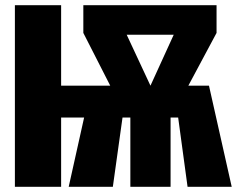

<svg xmlns="http://www.w3.org/2000/svg" viewBox="-20 -715 907 735"><path d="M867 0H698L662 -265H633V0H479V-265H449L412 0H243L302 -265H214V0H37V-695H214V-387H402L299 -589V-695H809V-589L701 -387H780ZM465 -582 556 -387 645 -582Z"/></svg>

Font: Fira Sans Compressed ExtraBold
Style: Regular
Weight: 800
Width: 1
Designer: bBox Type GmbH & Carrois Corporate GbR & Edenspiekermann AG
Foundry: bBox Type GmbH & Carrois Corporate GbR & Edenspiekermann AG
Version: Version 4.301